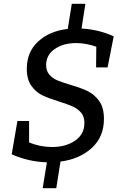

<svg xmlns="http://www.w3.org/2000/svg" viewBox="-20 -848 644 1003"><path d="M542 -496H482L483 -604Q429 -623 378 -623Q311 -623 266 -592Q221 -561 221 -508Q221 -478 237.5 -458.5Q254 -439 279 -428.5Q304 -418 347 -405Q403 -389 438 -372Q473 -355 498 -320.5Q523 -286 523 -227Q523 -133 459.5 -75Q396 -17 296 -4L274 135H203L225 0Q129 -3 41 -42L71 -216H132V-104Q189 -80 252 -80Q324 -80 372.5 -113.5Q421 -147 421 -206Q421 -239 403.5 -259.5Q386 -280 360.5 -291.5Q335 -303 290 -317Q235 -334 201.5 -350Q168 -366 144 -399.5Q120 -433 120 -488Q120 -577 179.5 -631.5Q239 -686 334 -697L355 -828H426L406 -699Q496 -694 574 -658Z"/></svg>

Font: Bitter Pro Medium
Style: Italic
Weight: 500
Italic angle: -9°
Designer: Sol Matas, and Bitter project Authors
Foundry: Sol Matas
Version: Version 1.010